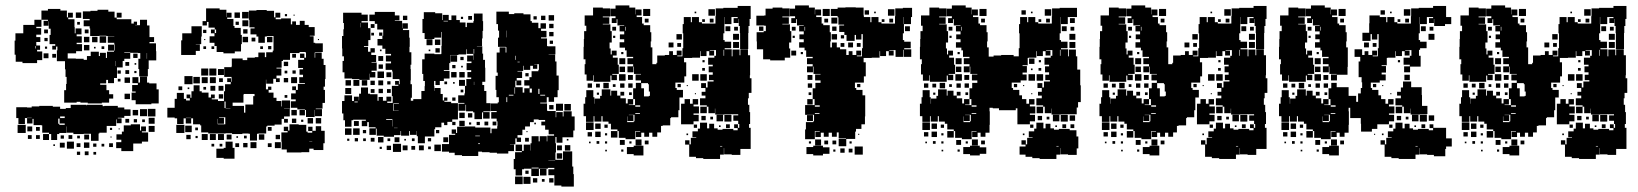

<svg xmlns="http://www.w3.org/2000/svg" viewBox="-20 -557 6049 709"><path d="M141 -480H157V-484H133V-518H157V-524H203V-518H227V-493H231V-510H249V-492H232V-486H255V-457H256V-434H259V-452H281V-430H263V-423H282V-399H263V-394H283V-368H261V-360H230V-341H260V-340H289V-336H301V-350H315V-366H345V-350H349V-362H371V-343H375V-366H401V-370H403V-393H402V-399H378V-423H402V-424H373V-425H347V-424H313V-452H311V-460H289V-482H311V-487H286V-515H314V-517H340V-521H380V-514H403V-492H411V-486H465V-470H474V-477H486V-465H479V-464H497V-484H523V-463H532V-420H549V-402H532V-397H556V-368H557V-334H529V-302H526V-275H494V-302H491V-340H498V-361H490V-362H461V-364H439V-362H461V-340H439V-332H433V-308H412V-269H401V-250H379V-262H372V-249H350V-244H373V-224H383V-209H398V-193H383V-178H356V-175H304V-178H277V-181H263V-178H217V-224H224V-247H226V-273H222V-301H220V-331H190V-371H192V-385H187V-374H173V-388H184V-394H163V-428H167V-451H160V-478H159V-462H141ZM260 -511H280V-491H260ZM411 -510H429V-492H411ZM63 -324V-329H38V-355H34V-407H37V-434H66V-465H107V-484H133V-458H114V-453H132V-429H114V-420H129V-402H114V-389H128V-373H117V-367H136V-335H117V-324ZM275 -476V-466H265V-476ZM143 -448H157V-434H143ZM293 -434V-448H307V-434ZM348 -423H372V-399H348ZM310 -401H290V-421H310ZM320 -421H340V-401H320ZM144 -417H156V-405H144ZM379 -370V-392H401V-370ZM310 -371H290V-391H310ZM112 -387H110V-378H112ZM365 -386V-376H355V-386ZM154 -385V-377H146V-385ZM333 -384V-378H327V-384ZM523 -361H522V-340H523ZM159 -342H141V-360H159ZM472 -359H488V-343H472ZM187 -344H173V-358H187ZM406 -313H407V-332H406ZM443 -328H457V-314H443ZM477 -318V-324H483V-318ZM457 -284H443V-298H457ZM414 -297H426V-285H414ZM484 -287H476V-295H484ZM558 -249V-227H566V-175H539V-172H481V-187H466V-215H481V-219H468V-243H489V-250H469V-272H491V-252H497V-274H523V-252H531V-249ZM440 -271H460V-251H440ZM425 -266V-256H415V-266ZM460 -191H440V-211H460ZM409 -116V-92H374V-67H347V-64H344V-37H316V-63H289V-62H251V-67H226V-90H225V-66H199V-62H191V-40H169V-62H161V-67H136V-94H133V-95H104V-118H100V-101H80V-121H97V-122H80V-121H72V-99H48V-121H40V-161H80V-160H97V-164H125V-166H175V-163H202V-155H223V-158H241V-170H299V-168H301V-170H359V-165H365V-166H415V-160H439V-153H462V-129H439V-122H415V-120H429V-102H411V-116ZM554 -127H526V-155H554ZM497 -154H523V-128H497ZM470 -151H490V-131H470ZM219 -121V-127H202V-121ZM551 -100H529V-122H551ZM195 -119V-100H199V-96H219V-101H200V-119ZM457 -118V-104H443V-118ZM486 -117V-105H474V-117ZM515 -116V-106H505V-116ZM519 -72H504V-68H527V-34H504V-27H472V1H428V-10H409V-32H428V-41H410V-61H430V-71H437V-94H463V-98H497V-75H501V-90H519ZM75 -66H45V-96H75ZM551 -70H529V-92H551ZM99 -72H81V-90H99ZM127 -74H113V-88H127ZM386 -85H394V-77H386ZM422 -83V-79H418V-83ZM161 -40H139V-62H161ZM291 -42V-60H309V-42ZM97 -44H83V-58H97ZM127 -44H113V-58H127ZM233 -44V-58H247V-44ZM204 -45V-57H216V-45ZM265 -46V-56H275V-46ZM392 -53V-49H388V-53ZM253 -8H227V-34H253ZM310 -11H290V-31H310ZM219 -12H201V-30H219ZM277 -14H263V-28H277ZM397 -14H383V-28H397ZM336 -15H324V-27H336ZM365 -16H355V-26H365ZM183 -18H177V-24H183ZM307 16H293V2H307ZM276 15H264V3H276ZM335 14H325V4H335Z M750 -476H744V-463H728V-479H741V-526H791V-521H816V-494H817V-510H835V-492H819V-487H842V-461H846V-454H869V-428H873V-394H870V-367H847V-360H805V-365H780V-387H772V-399H754V-423H772V-434H759V-448H773V-435H778V-448H773V-455H750ZM1175 -317H1182V-265H1180V-237H1175V-225H1180V-177H1171V-156H1146V-154H1169V-128H1143V-151H1142V-125H1110V-151H1106V-153H1078V-159H1054V-183H1072V-190H1055V-212H1072V-224H1059V-238H1073V-225H1080V-247H1106V-250H1085V-272H1099V-281H1086V-301H1099V-306H1081V-336H1103V-343H1088V-359H1104V-344H1110V-363H1108V-365H1086V-361H1051V-336H1025V-332H1020V-307H1001V-304H1019V-278H1001V-268H1013V-254H999V-266H989V-248H963V-263H962V-227H970V-237H982V-225H972V-215H990V-196H1001V-184H1019V-164H1021V-186H1051V-156H1029V-155H1050V-127H1029V-118H1020V-97H994V-93H967V-90H963V-64H934V-63H929V-38H903V-63H898V-64H875V-62H837V-65H813V-64H749V-68H723V-94H719V-98H693V-120H686V-101H666V-120H658V-99H634V-120H625V-123H598V-159H625V-192H633V-214H659V-192H667V-186H681V-194H669V-208H683V-196H687V-220H695V-242H717V-220H725V-215H750V-197H759V-208H773V-194H762V-190H785V-184H807V-220H811V-246H832V-254H819V-268H833V-255H835V-273H808V-309H835V-312H836V-341H876V-335H893V-344H921V-346H934V-363H958V-346H963V-364H987V-370H990V-424H965V-422H958V-399H934V-422H927V-430H905V-452H920V-456H901V-484H899V-518H927V-520H965V-517H992V-493H997V-510H1015V-492H998V-486H1018V-489H1054V-467H1059V-478H1073V-465H1087V-480H1105V-465H1120V-457H1142V-425H1124V-423H1138V-399H1144V-397H1172V-365H1144V-363H1142V-344H1144V-363H1168V-340H1175ZM874 -513H898V-489H874ZM846 -511H866V-491H846ZM1032 -505H1040V-497H1032ZM1064 -503H1068V-499H1064ZM875 -482H897V-460H875ZM862 -477V-465H850V-477ZM718 -369H703V-354H649V-408H653V-434H687V-460H725V-422H723V-394H703V-393H718ZM878 -433V-449H894V-433ZM730 -447H742V-435H730ZM896 -401H876V-421H896ZM966 -421H986V-401H966ZM909 -418H923V-404H909ZM734 -409V-413H738V-409ZM1154 -413H1158V-409H1154ZM982 -387V-375H970V-387ZM741 -376H731V-386H741ZM761 -376V-386H771V-376ZM941 -376V-386H951V-376ZM1059 -358H1073V-344H1059ZM1028 -329H1044V-313H1028ZM723 -304H749V-278H723ZM753 -304H779V-278H753ZM785 -302H807V-280H785ZM1072 -297V-285H1060V-297ZM1031 -286V-296H1041V-286ZM661 -276H691V-246H661ZM718 -249H694V-273H718ZM725 -272H747V-250H725ZM755 -272H777V-250H755ZM1077 -250H1055V-272H1077ZM1028 -269H1044V-253H1028ZM789 -254V-268H803V-254ZM775 -240V-222H757V-240ZM787 -240H805V-222H787ZM639 -238H653V-224H639ZM741 -236V-226H731V-236ZM679 -234V-228H673V-234ZM915 -171V-202H920V-210H880V-207H879V-178H839V-166H881V-141H886V-171ZM804 -209V-193H788V-209ZM1041 -206V-196H1031V-206ZM813 -182H809V-158H813V-157H831V-158H813ZM1056 -151H1076V-131H1056ZM1106 -131H1086V-151H1106ZM784 -118V-98H812V-124H789V-122H807V-100H785V-118ZM685 -121V-122H667V-121ZM1116 -121H1136V-101H1116ZM1146 -121H1166V-101H1146ZM1074 -119V-103H1058V-119ZM1043 -118V-104H1029V-118ZM1092 -107V-115H1100V-107ZM1146 -91H1166V-74H1179V-28H1174V-3H1138V-8H1122V5H1093V6H1039V-5H1020V-34H1019V-68H1042V-73H1028V-89H1044V-75H1049V-98H1083V-96H1111V-71H1116V-67H1133V-73H1118V-89H1134V-74H1146ZM661 -66H631V-96H661ZM688 -69H664V-93H688ZM983 -74H969V-88H983ZM711 -76H701V-86H711ZM747 -40H725V-62H747ZM777 -40H755V-62H777ZM785 -62H807V-40H785ZM956 -41H936V-61H956ZM817 -42V-60H835V-42ZM684 -43H668V-59H684ZM998 -43V-59H1014V-43ZM881 -46V-56H891V-46ZM710 -47H702V-55H710ZM853 -48V-54H859V-48ZM1133 -35H1122V-34H1133ZM813 -34H839V-11H846V29H806V26H779V-8H806V-11H813ZM927 -10H905V-32H927ZM1017 -10H995V-32H1017ZM894 -13H878V-29H894ZM863 -14H849V-28H863ZM983 -14H969V-28H983ZM771 -16H761V-26H771ZM801 -26V-16H791V-26Z M2102 -75H2097V-50H2057V-30H2035V-51H2031V-28H2033V6H2031V33H2059V2H2093V58H2097V86H2099V132H2053V128H2027V90H2005V68H2027V63H2003V66H1970V93H1942V66H1915V68H1908V91H1884V68H1877V30H1882V5H1907V1H1884V-23H1908V0H1914V-23H1938V-1H1939V-28H1943V-54H1969V-35H1973V-54H1999V-35H2001V-56H2026V-61H2006V-78H1993V-94H1979V-108H1993V-114H1969V-116H1951V-106H1937V-90H1919V-78H1909V-58H1891V-49H1904V-33H1888V-46H1883V-24H1863V-23H1878V1H1857V10H1815V7H1788V5H1760V3H1746V19H1686V16H1659V7H1638V3H1612V-25H1638V-59H1661V-63H1648V-79H1664V-66H1668V-89H1697V-90H1735V-86H1791V-65H1795V-82H1816V-91H1817V-109H1814V-119H1794V-143H1814V-147H1792V-175H1818V-179H1822V-198H1813V-225H1810V-277H1818V-289H1814V-363H1825V-382H1847V-363H1850V-383H1848V-384H1819V-418H1823V-444H1819V-468H1813V-514H1859V-505H1879V-508H1913V-504H1939V-479H1944V-473H1968V-453H1976V-471H1996V-451H1978V-443H1998V-419H1978V-415H2000V-387H2002V-386H2031V-356H2006V-355H2030V-330H2035V-278H2043V-224H2039V-198H2026V-181H2006V-198H1999V-178H1975V-175H2000V-148H2003V-147H2032V-124H2034V-143H2058V-127H2061V-146H2091V-127H2102ZM1620 -95V-104H1610V-87H1587V-80H1584V-53H1549V-28H1523V-54H1519V-73H1518V-59H1494V-73H1491V-56H1461V-73H1459V-58H1435V-52H1397V-56H1371V-82H1368V-59H1344V-83H1367V-87H1342V-106H1336V-91H1316V-111H1331V-115H1284V-113H1278V-89H1254V-113H1248V-138H1243V-184H1252V-205H1280V-184H1287V-200H1305V-186H1306V-211H1313V-234H1339V-211H1346V-209H1374V-185H1378V-199H1394V-185H1407V-200H1425V-182H1410V-177H1430V-202H1427V-240H1451V-244H1439V-258H1453V-246H1456V-260H1455V-265H1430V-293H1428V-299H1404V-323H1424V-330H1405V-352H1424V-358H1403V-377H1392V-389H1374V-413H1392V-425H1395V-448H1373V-469H1364V-479H1344V-503H1364V-513H1438V-500H1455V-482H1438V-480H1465V-453H1466V-471H1486V-451H1468V-446H1491V-418H1493V-384H1492V-364H1499V-318H1496V-302H1497V-260H1496V-246H1501V-196H1497V-185H1506V-191H1536V-221H1548V-239H1549V-258H1543V-284H1539V-338H1548V-359H1584V-357H1609V-358H1610V-387H1611V-439H1609V-418H1584V-413H1548V-435H1540V-487H1545V-512H1587V-508H1613V-483H1615V-502H1637V-483H1647V-500H1665V-483H1678V-474H1699V-457H1704V-473H1728V-479H1730V-507H1762V-479H1764V-443H1762V-415H1760V-387H1741V-386H1761V-359H1764V-336H1771V-307H1772V-255H1761V-243H1768V-221H1776V-176H1791V-146H1765V-143H1788V-119H1764V-142H1760V-117H1732V-142H1727V-146H1701V-170H1699V-148H1673V-174H1695V-177H1672V-205H1695V-212H1697V-240H1702V-265H1720V-271H1706V-291H1720V-298H1703V-324H1721V-330H1705V-352H1727V-336H1728V-358H1703V-375H1701V-356H1673V-354H1643V-324H1639V-298H1619V-295H1640V-267H1619V-258H1604V-243H1588V-258H1583V-239H1584V-221H1585V-232H1607V-210H1615V-186H1620V-197H1632V-185H1621V-181H1646V-176H1671V-116H1650V-107H1632V-95ZM1250 -349H1244V-378H1243V-424H1248V-449H1250V-472H1247V-510H1315V-503H1338V-479H1315V-474H1339V-453H1348V-409H1340V-387H1324V-384H1339V-366H1348V-379H1364V-363H1351V-354H1369V-328H1352V-326H1371V-296H1352V-291H1366V-271H1346V-285H1345V-262H1307V-265H1280V-267H1252V-290H1245V-332H1250ZM2006 -501H2026V-481H2006ZM1468 -499H1484V-483H1468ZM1978 -499H1994V-483H1978ZM1709 -498H1723V-484H1709ZM1950 -497H1962V-485H1950ZM1682 -495H1690V-487H1682ZM1618 -480V-478H1634V-480ZM1312 -472V-456H1313V-472ZM2008 -469H2024V-453H2008ZM1349 -468H1363V-454H1349ZM1850 -419V-444H1849V-419ZM2008 -439H2024V-423H2008ZM1380 -425V-437H1392V-425ZM1361 -436V-426H1351V-436ZM1555 -412H1577V-390H1555ZM1586 -411H1606V-391H1586ZM2022 -407V-395H2010V-407ZM1604 -379V-363H1588V-379ZM1729 -376V-359H1731V-376ZM1383 -368V-374H1389V-368ZM1569 -374V-368H1563V-374ZM1644 -353H1668V-329H1644ZM1884 -351H1882V-336H1884ZM1395 -332H1377V-350H1395ZM1680 -347H1692V-335H1680ZM1899 -329H1891V-327H1899ZM1968 -294V-299H1970V-320H1953V-319H1964V-303H1948V-314H1938V-299H1914V-314H1912V-295H1891V-293H1908V-269H1888V-260H1905V-242H1887V-259H1883V-235H1910V-215H1916V-231H1935V-241H1916V-261H1935V-272H1943V-294ZM1394 -319V-303H1378V-319ZM1650 -305V-317H1662V-305ZM1689 -314V-308H1683V-314ZM1398 -269H1374V-293H1398ZM1646 -291H1666V-271H1646ZM1696 -271H1676V-291H1696ZM1407 -290H1425V-272H1407ZM1932 -275H1920V-287H1932ZM1307 -240H1285V-262H1307ZM1675 -240V-262H1697V-240ZM1256 -241V-261H1276V-241ZM1336 -261V-241H1316V-261ZM1377 -260H1395V-242H1377ZM1348 -259H1364V-243H1348ZM1410 -245V-257H1422V-245ZM1631 -256V-246H1621V-256ZM1730 -243H1731V-255H1730ZM1653 -248V-254H1659V-248ZM1882 -211V-234H1880V-211ZM1277 -210H1255V-232H1277ZM1944 -230H1936V-215H1944ZM1394 -229V-213H1378V-229ZM1968 -210H1972V-229H1968ZM1363 -228V-214H1349V-228ZM1423 -214H1409V-228H1423ZM1681 -216V-226H1691V-216ZM1876 -204V-207H1859V-204ZM1993 -207H1975V-204H1993ZM1853 -180V-198H1850V-180ZM1662 -185H1650V-197H1662ZM1289 -182V-179H1301V-182ZM1453 -173V-175H1432V-148H1452V-149H1434V-173ZM2059 -148H2033V-174H2059ZM2064 -173H2088V-149H2064ZM2024 -169V-153H2008V-169ZM1676 -141H1696V-121H1676ZM1708 -139H1724V-123H1708ZM1429 -90H1430V-114H1429V-117H1406V-114H1429ZM1696 -91H1676V-111H1696ZM1287 -92V-110H1305V-92ZM1783 -108V-94H1769V-108ZM1799 -94V-108H1813V-94ZM1662 -107V-95H1650V-107ZM1752 -107V-95H1740V-107ZM1720 -105V-97H1712V-105ZM1953 -98V-104H1959V-98ZM1448 -85H1435V-84H1448ZM1278 -59H1254V-83H1278ZM1308 -59H1284V-83H1308ZM1332 -65H1320V-77H1332ZM1590 -65V-77H1602V-65ZM1924 -69V-73H1928V-69ZM1735 -56V-54H1752V-56ZM1396 -31H1376V-51H1396ZM1437 -32V-50H1455V-32ZM1635 -32H1617V-50H1635ZM1363 -34H1349V-48H1363ZM1933 -34H1919V-48H1933ZM1302 -35H1290V-47H1302ZM1572 -35H1560V-47H1572ZM1331 -36H1321V-46H1331ZM1411 -36V-46H1421V-36ZM1501 -36V-46H1511V-36ZM1270 -37H1262V-45H1270ZM1473 -38V-44H1479V-38ZM2073 -38V-44H2079V-38ZM1752 -28H1746V-25H1752ZM1461 4H1431V-26H1461ZM1608 1H1584V-23H1608ZM2086 -1H2066V-21H2086ZM1485 -2H1467V-20H1485ZM1545 -2H1527V-20H1545ZM2037 -2V-20H2055V-2ZM1424 -3H1408V-19H1424ZM1513 -4H1499V-18H1513ZM1571 -6H1561V-16H1571ZM1390 -7H1382V-15H1390ZM2056 29H2036V9H2056ZM2030 34H2005V35H2030ZM1943 65H1969V62H1943ZM1998 91H1974V67H1998ZM1920 85V73H1932V85ZM1910 123H1882V95H1910ZM1939 122H1913V96H1939ZM1964 117H1948V101H1964ZM2024 117H2008V101H2024ZM1991 114H1981V104H1991Z M2745 -214V-194H2742V-170H2747V-143H2750V-99H2746V-85H2752V-7H2714V15H2682V13H2654V-10H2653V14H2639V30H2577V27H2550V22H2525V-23H2510V-39H2526V-24H2531V-48H2551V-50H2537V-72H2557V-82H2565V-104H2591V-83H2599V-100H2617V-83H2630V-78H2648V-81H2688V-76H2704V-84H2691V-98H2705V-85H2710V-99H2706V-111H2688V-131H2706V-135H2682V-136H2655V-134H2621V-156H2620V-139H2596V-163H2590V-168H2565V-194H2585V-204H2571V-218H2585V-232H2569V-250H2587V-234H2593V-256H2615V-261H2598V-281H2612V-290H2597V-312H2612V-318H2595V-344H2618V-351H2624V-372H2601V-370H2617V-352H2599V-368H2589V-350H2567V-368H2565V-344H2536V-343H2506V-327H2514V-275H2507V-252H2474V-232H2479V-225H2502V-197H2489V-150H2485V-124H2458V-121H2455V-94H2427V-92H2421V-68H2407V-52H2389V-67H2377V-52H2359V-67H2348V-51H2328V-71H2344V-73H2326V-43H2290V-48H2265V-73H2260V-79H2236V-100H2227V-108H2205V-128H2201V-108H2175V-128H2172V-107H2144V-128H2135V-174H2141V-198H2145V-224H2171V-198H2175V-174H2176V-193H2196V-203H2202V-227H2234V-204H2237V-222H2259V-204H2271V-194H2291V-175H2298V-191H2318V-171H2302V-169H2325V-191H2318V-231H2328V-251H2347V-260H2327V-282H2347V-284H2321V-311H2319V-290H2297V-312H2318V-320H2297V-342H2318V-347H2294V-371H2288V-381H2268V-401H2285V-412H2269V-430H2285V-441H2268V-461H2285V-463H2260V-486H2257V-472H2239V-490H2253V-497H2234V-525H2253V-537H2304V-529H2326V-504H2327V-522H2349V-500H2331V-494H2351V-470H2357V-464H2381V-438H2385V-404H2383V-382H2389V-320H2404V-325H2407V-352H2435V-354H2451V-368H2465V-354H2479V-370H2497V-352H2481V-349H2500V-379H2503V-434H2501V-468H2505V-494H2531V-475H2535V-494H2561V-475H2572V-470H2622V-497H2623V-526H2651V-528H2704V-535H2752V-487H2748V-461H2744V-435H2743V-376H2713V-435H2712V-461H2708V-487H2707V-472H2689V-490H2704V-494H2681V-468H2655V-494H2654V-468H2655V-434H2651V-409H2656V-403H2680V-379H2656V-375H2682V-349H2685V-374H2711V-353H2714V-375H2742V-353H2750V-279H2749V-268H2755V-214ZM2139 -320H2142V-338H2135V-384H2136V-413H2137V-442H2145V-462H2139V-500H2170V-529H2206V-526H2233V-496H2206V-493H2230V-469H2206V-467H2234V-442H2239V-400H2231V-378H2235V-356H2239V-370H2257V-352H2243V-344H2261V-318H2265V-284H2241V-281H2258V-261H2238V-278H2234V-255H2172V-279H2170V-259H2146V-282H2139ZM2355 -524H2381V-498H2355ZM2596 -523H2620V-499H2596ZM2545 -514H2551V-508H2545ZM2375 -488V-474H2361V-488ZM2615 -488V-474H2601V-488ZM2573 -486H2583V-476H2573ZM2677 -460V-442H2659V-460ZM2241 -458H2255V-444H2241ZM2288 -444H2290V-458H2288ZM2691 -444V-458H2705V-444ZM2687 -432H2709V-410H2687ZM2478 -431H2498V-411H2478ZM2252 -425V-417H2244V-425ZM2709 -380H2687V-402H2709ZM2449 -400H2467V-382H2449ZM2495 -398V-384H2481V-398ZM2654 -373H2652V-351H2654ZM2274 -357V-365H2282V-357ZM2289 -320H2267V-342H2289ZM2574 -327V-335H2582V-327ZM2288 -311V-291H2268V-311ZM2583 -296H2573V-306H2583ZM2290 -259H2266V-283H2290ZM2536 -283H2560V-259H2536ZM2590 -259H2566V-283H2590ZM2299 -280H2317V-262H2299ZM2228 -251V-231H2208V-251ZM2373 -250H2348V-231H2358V-201H2376V-203H2380V-219H2376V-246H2373ZM2166 -249V-233H2150V-249ZM2286 -249V-233H2270V-249ZM2300 -249H2316V-233H2300ZM2181 -248H2195V-234H2181ZM2494 -247V-235H2482V-247ZM2253 -246V-236H2243V-246ZM2516 -239V-243H2520V-239ZM2271 -218H2285V-204H2271ZM2313 -216V-206H2303V-216ZM2192 -215V-207H2184V-215ZM2550 -213V-209H2546V-213ZM2495 -174H2508V-191H2528V-174H2538V-191H2558V-171H2541V-164H2561V-138H2541V-133H2560V-109H2541V-98H2495ZM2326 -163H2344V-168H2326ZM2590 -139H2566V-163H2590ZM2343 -136V-139H2326V-136ZM2681 -134V-108H2655V-134ZM2323 -109V-133H2302V-132H2319V-110H2297V-127H2296V-106H2320V-109ZM2626 -133H2650V-109H2626ZM2570 -113V-129H2586V-113ZM2603 -116V-126H2613V-116ZM2172 -77H2144V-105H2172ZM2198 -81H2178V-101H2198ZM2661 -84V-98H2675V-84ZM2224 -85H2212V-97H2224ZM2554 -97V-85H2542V-97ZM2641 -94V-88H2635V-94ZM2260 -49H2236V-73H2260ZM2198 -51H2178V-71H2198ZM2166 -53H2150V-69H2166ZM2222 -57H2214V-65H2222ZM2521 -64V-58H2515V-64ZM2327 -20V-42H2349V-20ZM2287 -22H2269V-40H2287ZM2375 -24H2361V-38H2375ZM2193 -26H2183V-36H2193ZM2222 -27H2214V-35H2222ZM2304 -27V-35H2312V-27ZM2161 -28H2155V-34H2161ZM2295 -14H2320V-19H2356V17H2320V12H2295ZM2647 -18H2639V-16H2647ZM2282 3H2274V-5H2282ZM2221 2H2215V-4H2221Z M3348 -494H3344V-468H3318V-494H3317V-468H3318V-434H3314V-409H3319V-403H3343V-379H3319V-375H3345V-347H3317V-373H3315V-347H3287V-372H3264V-370H3280V-352H3262V-368H3252V-350H3230V-368H3228V-344H3199V-343H3169V-327H3177V-275H3170V-252H3137V-232H3142V-225H3165V-205H3175V-127H3174V-98H3161V-81H3141V-71H3138V-44H3105V-17H3077V-45H3104V-47H3077V-68H3070V-52H3052V-67H3040V-52H3022V-67H3011V-51H2991V-71H3007V-73H2989V-43H2953V-79H2956V-106H2983V-109H2986V-133H2953V-169H2988V-191H2981V-231H2991V-251H3010V-260H2990V-282H3010V-284H2984V-311H2982V-290H2960V-312H2981V-320H2960V-342H2981V-347H2957V-371H2951V-381H2931V-401H2948V-412H2932V-430H2948V-441H2931V-461H2948V-463H2923V-486H2920V-472H2902V-490H2916V-497H2897V-525H2916V-537H2967V-529H2989V-504H2990V-522H3012V-500H2994V-494H3014V-470H3020V-464H3044V-438H3048V-404H3046V-382H3052V-400H3070V-382H3082V-375H3105V-354H3114V-368H3128V-354H3142V-370H3160V-352H3144V-349H3163V-379H3166V-431H3161V-411H3141V-428H3136V-406H3106V-428H3098V-439H3079V-463H3097V-466H3076V-493H3073V-498H3048V-524H3073V-529H3102V-530H3140V-529H3169V-500H3170V-494H3194V-475H3198V-494H3224V-475H3235V-470H3285V-497H3286V-526H3314V-528H3348ZM2902 -400H2894V-378H2898V-344H2878V-334H2824V-338H2798V-375H2775V-404H2774V-438H2800V-442H2808V-462H2802V-463H2773V-499H2802V-500H2807V-525H2833V-529H2869V-526H2896V-496H2869V-493H2893V-469H2869V-467H2897V-442H2902ZM3018 -524H3044V-498H3018ZM3259 -523H3283V-499H3259ZM3173 -519H3189V-503H3173ZM3208 -514H3214V-508H3208ZM3050 -492H3072V-470H3050ZM3038 -488V-474H3024V-488ZM3278 -488V-474H3264V-488ZM3236 -486H3246V-476H3236ZM3340 -460V-442H3322V-460ZM2783 -443V-459H2799V-443ZM3053 -443V-459H3069V-443ZM2904 -458H2918V-444H2904ZM2951 -444H2953V-458H2951ZM3071 -411H3051V-431H3071ZM3085 -415V-427H3097V-415ZM2915 -425V-417H2907V-425ZM3112 -400H3130V-382H3112ZM3098 -384H3084V-398H3098ZM3144 -384V-398H3158V-384ZM2920 -352H2902V-370H2920ZM2945 -357H2937V-365H2945ZM2962 -280H2980V-262H2962ZM2963 -249H2979V-233H2963ZM3157 -247V-235H3145V-247ZM2976 -216V-206H2966V-216ZM2981 -171H2961V-191H2981ZM2989 -163H3007V-168H2989ZM3006 -136V-139H2989V-136ZM2960 -110V-132H2982V-110ZM3149 -59V-63H3153V-59ZM2990 -20V-42H3012V-20ZM3024 -24V-38H3038V-24ZM3068 -24H3054V-38H3068ZM2967 -27V-35H2975V-27ZM3117 -27V-35H3125V-27ZM2983 -19H3019V-13H3043V11H3019V17H2983V12H2958V-14H2983ZM3166 14H3136V-16H3166ZM3099 7H3083V-9H3099ZM3128 6H3114V-8H3128ZM3065 3H3057V-5H3065Z M3969 -300V-242H3971V-180H3961V-160H3956V-135H3924V-136H3897V-134H3863V-156H3862V-139H3838V-163H3832V-168H3807V-194H3827V-204H3813V-218H3827V-232H3811V-250H3829V-234H3835V-256H3857V-261H3840V-281H3854V-290H3839V-312H3854V-318H3837V-344H3860V-351H3866V-372H3843V-370H3859V-352H3841V-368H3831V-350H3809V-368H3807V-344H3778V-343H3775V-316H3756V-313H3772V-289H3756V-282H3771V-260H3749V-252H3716V-232H3721V-225H3744V-205H3754V-191H3770V-174H3780V-191H3800V-171H3783V-164H3803V-138H3783V-133H3802V-109H3783V-98H3737V-157H3731V-150H3669V-157H3646V-159H3634V-146H3635V-96H3634V-67H3619V-52H3601V-67H3590V-51H3570V-71H3586V-73H3568V-43H3532V-48H3507V-73H3502V-79H3478V-100H3469V-108H3447V-128H3443V-108H3417V-128H3414V-107H3386V-128H3377V-174H3383V-198H3387V-224H3413V-198H3417V-174H3418V-193H3438V-203H3444V-227H3476V-204H3479V-222H3501V-204H3513V-194H3533V-175H3540V-191H3560V-171H3544V-169H3567V-191H3560V-231H3570V-251H3589V-260H3569V-282H3589V-284H3563V-311H3561V-290H3539V-312H3560V-320H3539V-342H3560V-347H3536V-371H3530V-381H3510V-401H3527V-412H3511V-430H3527V-441H3510V-461H3527V-463H3502V-486H3499V-472H3481V-490H3495V-497H3476V-525H3495V-537H3546V-529H3568V-504H3569V-522H3591V-500H3573V-494H3593V-470H3599V-464H3623V-438H3627V-404H3625V-382H3631V-348H3649V-352H3677V-354H3723V-349H3742V-379H3745V-434H3743V-468H3747V-494H3773V-475H3777V-494H3803V-475H3814V-470H3864V-497H3865V-526H3893V-528H3957V-494H3923V-468H3897V-494H3896V-468H3897V-434H3893V-409H3898V-403H3922V-379H3898V-375H3924V-349H3927V-374H3953V-349H3958V-300ZM3381 -320H3384V-338H3377V-384H3378V-413H3379V-442H3387V-462H3381V-500H3412V-529H3448V-526H3475V-496H3448V-493H3472V-469H3448V-467H3476V-442H3481V-400H3473V-378H3477V-356H3481V-370H3499V-352H3485V-344H3503V-318H3507V-284H3483V-281H3500V-261H3480V-278H3476V-255H3414V-279H3412V-259H3388V-282H3381ZM3597 -524H3623V-498H3597ZM3838 -523H3862V-499H3838ZM3752 -519H3768V-503H3752ZM3787 -514H3793V-508H3787ZM3931 -490H3949V-472H3931ZM3617 -488V-474H3603V-488ZM3857 -488V-474H3843V-488ZM3815 -486H3825V-476H3815ZM3919 -460V-442H3901V-460ZM3483 -458H3497V-444H3483ZM3530 -444H3532V-458H3530ZM3947 -458V-444H3933V-458ZM3929 -432H3951V-410H3929ZM3494 -425V-417H3486V-425ZM3951 -380H3929V-402H3951ZM3896 -373H3894V-351H3896ZM3516 -357V-365H3524V-357ZM3531 -320H3509V-342H3531ZM3780 -341H3800V-321H3780ZM3816 -327V-335H3824V-327ZM3530 -311V-291H3510V-311ZM3825 -296H3815V-306H3825ZM3793 -304V-298H3787V-304ZM3532 -259H3508V-283H3532ZM3778 -283H3802V-259H3778ZM3832 -259H3808V-283H3832ZM3541 -280H3559V-262H3541ZM3470 -251V-231H3450V-251ZM3408 -249V-233H3392V-249ZM3528 -249V-233H3512V-249ZM3542 -249H3558V-233H3542ZM3423 -248H3437V-234H3423ZM3736 -247V-235H3724V-247ZM3495 -246V-236H3485V-246ZM3762 -243V-239H3758V-243ZM3513 -218H3527V-204H3513ZM3555 -216V-206H3545V-216ZM3434 -215V-207H3426V-215ZM3792 -213V-209H3788V-213ZM3568 -163H3586V-168H3568ZM3832 -139H3808V-163H3832ZM3585 -136V-139H3568V-136ZM3923 -134V-108H3897V-134ZM3565 -109V-133H3544V-132H3561V-110H3539V-127H3538V-106H3562V-109ZM3868 -133H3892V-109H3868ZM3930 -131H3950V-111H3930ZM3812 -113V-129H3828V-113ZM3845 -116V-126H3855V-116ZM3414 -77H3386V-105H3414ZM3930 -76H3955V-53H3962V-9H3956V15H3924V13H3896V-10H3895V14H3881V30H3819V27H3792V22H3767V14H3745V-16H3767V-23H3752V-39H3768V-24H3773V-48H3793V-50H3779V-72H3799V-82H3807V-104H3833V-83H3841V-100H3859V-83H3872V-78H3890V-81H3930ZM3440 -81H3420V-101H3440ZM3903 -84V-98H3917V-84ZM3947 -98V-84H3933V-98ZM3466 -85H3454V-97H3466ZM3784 -85V-97H3796V-85ZM3883 -94V-88H3877V-94ZM3502 -49H3478V-73H3502ZM3440 -51H3420V-71H3440ZM3408 -53H3392V-69H3408ZM3464 -57H3456V-65H3464ZM3757 -58V-64H3763V-58ZM3569 -20V-42H3591V-20ZM3529 -22H3511V-40H3529ZM3603 -24V-38H3617V-24ZM3435 -26H3425V-36H3435ZM3464 -27H3456V-35H3464ZM3546 -27V-35H3554V-27ZM3403 -28H3397V-34H3403ZM3562 -19H3598V-13H3622V11H3598V17H3562V12H3537V-14H3562ZM3889 -18H3881V-16H3889ZM3524 3H3516V-5H3524ZM3463 2H3457V-4H3463Z M4650 -214V-194H4647V-170H4652V-143H4655V-99H4651V-85H4657V-7H4619V15H4587V13H4559V-10H4558V14H4544V30H4482V27H4455V22H4430V-23H4415V-39H4431V-24H4436V-48H4456V-50H4442V-72H4462V-82H4470V-104H4496V-83H4504V-100H4522V-83H4535V-78H4553V-81H4593V-76H4609V-84H4596V-98H4610V-85H4615V-99H4611V-111H4593V-131H4611V-135H4587V-136H4560V-134H4526V-156H4525V-139H4501V-163H4495V-168H4470V-194H4490V-204H4476V-218H4490V-232H4474V-250H4492V-234H4498V-256H4520V-261H4503V-281H4517V-290H4502V-312H4517V-318H4500V-344H4523V-351H4529V-372H4506V-370H4522V-352H4504V-368H4494V-350H4472V-368H4470V-344H4441V-343H4411V-327H4419V-275H4412V-252H4379V-232H4384V-225H4407V-197H4394V-150H4390V-124H4363V-121H4360V-94H4332V-92H4326V-68H4312V-52H4294V-67H4282V-52H4264V-67H4253V-51H4233V-71H4249V-73H4231V-43H4195V-48H4170V-73H4165V-79H4141V-100H4132V-108H4110V-128H4106V-108H4080V-128H4077V-107H4049V-128H4040V-174H4046V-198H4050V-224H4076V-198H4080V-174H4081V-193H4101V-203H4107V-227H4139V-204H4142V-222H4164V-204H4176V-194H4196V-175H4203V-191H4223V-171H4207V-169H4230V-191H4223V-231H4233V-251H4252V-260H4232V-282H4252V-284H4226V-311H4224V-290H4202V-312H4223V-320H4202V-342H4223V-347H4199V-371H4193V-381H4173V-401H4190V-412H4174V-430H4190V-441H4173V-461H4190V-463H4165V-486H4162V-472H4144V-490H4158V-497H4139V-525H4158V-537H4209V-529H4231V-504H4232V-522H4254V-500H4236V-494H4256V-470H4262V-464H4286V-438H4290V-404H4288V-382H4294V-320H4309V-325H4312V-352H4340V-354H4356V-368H4370V-354H4384V-370H4402V-352H4386V-349H4405V-379H4408V-434H4406V-468H4410V-494H4436V-475H4440V-494H4466V-475H4477V-470H4527V-497H4528V-526H4556V-528H4609V-535H4657V-487H4653V-461H4649V-435H4648V-376H4618V-435H4617V-461H4613V-487H4612V-472H4594V-490H4609V-494H4586V-468H4560V-494H4559V-468H4560V-434H4556V-409H4561V-403H4585V-379H4561V-375H4587V-349H4590V-374H4616V-353H4619V-375H4647V-353H4655V-279H4654V-268H4660V-214ZM4044 -320H4047V-338H4040V-384H4041V-413H4042V-442H4050V-462H4044V-500H4075V-529H4111V-526H4138V-496H4111V-493H4135V-469H4111V-467H4139V-442H4144V-400H4136V-378H4140V-356H4144V-370H4162V-352H4148V-344H4166V-318H4170V-284H4146V-281H4163V-261H4143V-278H4139V-255H4077V-279H4075V-259H4051V-282H4044ZM4260 -524H4286V-498H4260ZM4501 -523H4525V-499H4501ZM4450 -514H4456V-508H4450ZM4280 -488V-474H4266V-488ZM4520 -488V-474H4506V-488ZM4478 -486H4488V-476H4478ZM4582 -460V-442H4564V-460ZM4146 -458H4160V-444H4146ZM4193 -444H4195V-458H4193ZM4596 -444V-458H4610V-444ZM4592 -432H4614V-410H4592ZM4383 -431H4403V-411H4383ZM4157 -425V-417H4149V-425ZM4614 -380H4592V-402H4614ZM4354 -400H4372V-382H4354ZM4400 -398V-384H4386V-398ZM4559 -373H4557V-351H4559ZM4179 -357V-365H4187V-357ZM4194 -320H4172V-342H4194ZM4479 -327V-335H4487V-327ZM4193 -311V-291H4173V-311ZM4488 -296H4478V-306H4488ZM4195 -259H4171V-283H4195ZM4441 -283H4465V-259H4441ZM4495 -259H4471V-283H4495ZM4204 -280H4222V-262H4204ZM4133 -251V-231H4113V-251ZM4278 -250H4253V-231H4263V-201H4281V-203H4285V-219H4281V-246H4278ZM4071 -249V-233H4055V-249ZM4191 -249V-233H4175V-249ZM4205 -249H4221V-233H4205ZM4086 -248H4100V-234H4086ZM4399 -247V-235H4387V-247ZM4158 -246V-236H4148V-246ZM4421 -239V-243H4425V-239ZM4176 -218H4190V-204H4176ZM4218 -216V-206H4208V-216ZM4097 -215V-207H4089V-215ZM4455 -213V-209H4451V-213ZM4400 -174H4413V-191H4433V-174H4443V-191H4463V-171H4446V-164H4466V-138H4446V-133H4465V-109H4446V-98H4400ZM4231 -163H4249V-168H4231ZM4495 -139H4471V-163H4495ZM4248 -136V-139H4231V-136ZM4586 -134V-108H4560V-134ZM4228 -109V-133H4207V-132H4224V-110H4202V-127H4201V-106H4225V-109ZM4531 -133H4555V-109H4531ZM4475 -113V-129H4491V-113ZM4508 -116V-126H4518V-116ZM4077 -77H4049V-105H4077ZM4103 -81H4083V-101H4103ZM4566 -84V-98H4580V-84ZM4129 -85H4117V-97H4129ZM4459 -97V-85H4447V-97ZM4546 -94V-88H4540V-94ZM4165 -49H4141V-73H4165ZM4103 -51H4083V-71H4103ZM4071 -53H4055V-69H4071ZM4127 -57H4119V-65H4127ZM4426 -64V-58H4420V-64ZM4232 -20V-42H4254V-20ZM4192 -22H4174V-40H4192ZM4280 -24H4266V-38H4280ZM4098 -26H4088V-36H4098ZM4127 -27H4119V-35H4127ZM4209 -27V-35H4217V-27ZM4066 -28H4060V-34H4066ZM4200 -14H4225V-19H4261V17H4225V12H4200ZM4552 -18H4544V-16H4552ZM4187 3H4179V-5H4187ZM4126 2H4120V-4H4126Z M4807 -490H4821V-497H4802V-525H4821V-537H4872V-529H4894V-504H4895V-522H4917V-500H4899V-494H4919V-470H4925V-464H4949V-438H4953V-404H4951V-382H4957V-310H4956V-281H4917V-260H4895V-282H4916V-284H4889V-311H4887V-290H4865V-312H4886V-320H4865V-342H4886V-347H4862V-371H4856V-381H4836V-401H4853V-412H4837V-430H4853V-441H4836V-461H4853V-463H4828V-486H4825V-472H4807ZM5109 -98H5066V-81H5046V-71H5006V-100H5005V-121H4966V-159H4960V-146H4961V-96H4960V-67H4945V-52H4927V-67H4916V-51H4896V-71H4912V-73H4894V-43H4858V-48H4833V-73H4828V-79H4804V-100H4795V-108H4773V-128H4769V-108H4743V-128H4740V-107H4712V-128H4703V-174H4709V-198H4713V-224H4739V-198H4743V-174H4744V-193H4764V-203H4770V-227H4802V-204H4805V-222H4827V-204H4839V-194H4859V-175H4866V-191H4886V-171H4870V-169H4893V-191H4886V-231H4896V-251H4916V-235H4960V-203H4988V-181H4995V-212H5005V-232H5010V-253H5008V-272H4997V-330H5003V-347H4982V-375H5010V-354H5019V-368H5033V-354H5047V-370H5065V-352H5049V-349H5068V-379H5071V-431H5066V-411H5046V-431H5041V-406H5011V-436H5036V-471H5037V-500H5075V-494H5099V-475H5103V-494H5129V-475H5140V-470H5190V-497H5191V-526H5219V-528H5272V-535H5320V-494H5339V-468H5316V-461H5276V-487H5275V-472H5257V-490H5272V-494H5249V-468H5223V-494H5222V-468H5223V-434H5219V-409H5224V-403H5248V-379H5224V-373H5220V-351H5226V-311H5187V-290H5165V-312H5186V-318H5163V-344H5186V-351H5192V-372H5169V-370H5185V-352H5167V-368H5157V-350H5135V-368H5133V-344H5104V-343H5101V-316H5082V-313H5098V-289H5082V-282H5097V-260H5075V-252H5042V-232H5047V-225H5070V-205H5080V-191H5096V-174H5106V-191H5126V-171H5109V-164H5129V-138H5109V-133H5128V-109H5109ZM4707 -320H4710V-338H4703V-384H4704V-413H4705V-442H4713V-462H4707V-500H4738V-529H4774V-526H4801V-496H4774V-493H4798V-469H4774V-467H4802V-442H4807V-400H4799V-378H4803V-356H4807V-370H4825V-352H4811V-344H4829V-318H4833V-284H4809V-281H4826V-261H4806V-278H4802V-255H4740V-279H4738V-259H4714V-282H4707ZM4923 -524H4949V-498H4923ZM5164 -523H5188V-499H5164ZM5078 -519H5094V-503H5078ZM5113 -514H5119V-508H5113ZM4943 -488V-474H4929V-488ZM5183 -488V-474H5169V-488ZM5141 -486H5151V-476H5141ZM5245 -460V-442H5227V-460ZM4809 -458H4823V-444H4809ZM4856 -444H4858V-458H4856ZM5259 -444V-458H5273V-444ZM5255 -432H5277V-410H5255ZM4820 -425V-417H4812V-425ZM5017 -400H5035V-382H5017ZM5049 -384V-398H5063V-384ZM4842 -357V-365H4850V-357ZM4857 -320H4835V-342H4857ZM5142 -327V-335H5150V-327ZM4856 -311V-291H4836V-311ZM4834 -283H4858V-259H4834ZM5166 -261V-281H5186V-261ZM4867 -280H4885V-262H4867ZM5251 -166V-136H5223V-134H5189V-156H5188V-139H5164V-163H5158V-168H5133V-194H5153V-204H5139V-218H5153V-234H5161V-256H5191V-235H5230V-206H5231V-166ZM4796 -251V-231H4776V-251ZM4734 -249V-233H4718V-249ZM4854 -249V-233H4838V-249ZM4868 -249H4884V-233H4868ZM4749 -248H4763V-234H4749ZM5062 -247V-235H5050V-247ZM4821 -246V-236H4811V-246ZM5088 -243V-239H5084V-243ZM4839 -218H4853V-204H4839ZM4881 -216V-206H4871V-216ZM4760 -215V-207H4752V-215ZM5118 -213V-209H5114V-213ZM4894 -163H4912V-168H4894ZM5158 -139H5134V-163H5158ZM4911 -136V-139H4894V-136ZM5249 -134V-108H5223V-134ZM4891 -109V-133H4870V-132H4887V-110H4865V-127H4864V-106H4888V-109ZM5194 -133H5218V-109H5194ZM5276 -131V-111H5256V-131ZM5154 -129V-113H5138V-129ZM5181 -126V-116H5171V-126ZM4740 -77H4712V-105H4740ZM5320 -46H5341V-16H5320V-7H5317V20H5275V15H5250V13H5222V-10H5221V14H5207V30H5145V27H5118V22H5093V-23H5078V-39H5094V-24H5099V-48H5119V-50H5105V-72H5125V-82H5133V-104H5159V-83H5167V-100H5185V-83H5198V-78H5216V-81H5256V-76H5272V-84H5259V-98H5273V-85H5320ZM4766 -81H4746V-101H4766ZM5243 -98V-84H5229V-98ZM4792 -85H4780V-97H4792ZM5122 -97V-85H5110V-97ZM5209 -94V-88H5203V-94ZM4828 -49H4804V-73H4828ZM4766 -51H4746V-71H4766ZM4734 -53H4718V-69H4734ZM4790 -57H4782V-65H4790ZM5089 -64V-58H5083V-64ZM5058 -59H5054V-63H5058ZM4895 -20V-42H4917V-20ZM4855 -22H4837V-40H4855ZM4943 -24H4929V-38H4943ZM4761 -26H4751V-36H4761ZM4790 -27H4782V-35H4790ZM4872 -27V-35H4880V-27ZM4729 -28H4723V-34H4729ZM4863 -14H4888V-19H4924V17H4888V12H4863ZM5215 -18H5207V-16H5215ZM4850 3H4842V-5H4850ZM4789 2H4783V-4H4789Z M5979 -214V-194H5976V-170H5981V-143H5984V-99H5980V-85H5986V-7H5948V15H5916V13H5888V-10H5887V14H5873V30H5811V27H5784V22H5759V-23H5744V-39H5760V-24H5765V-48H5785V-50H5771V-72H5791V-82H5799V-104H5825V-83H5833V-100H5851V-83H5864V-78H5882V-81H5922V-76H5938V-84H5925V-98H5939V-85H5944V-99H5940V-111H5922V-131H5940V-135H5916V-136H5889V-134H5855V-156H5854V-139H5830V-163H5824V-168H5799V-194H5819V-204H5805V-218H5819V-232H5803V-250H5821V-234H5827V-256H5849V-261H5832V-281H5846V-290H5831V-312H5846V-318H5829V-344H5852V-351H5858V-372H5835V-370H5851V-352H5833V-368H5823V-350H5801V-368H5799V-344H5770V-343H5740V-327H5748V-275H5741V-252H5708V-232H5713V-225H5736V-197H5723V-150H5719V-124H5692V-121H5689V-94H5661V-92H5655V-68H5641V-52H5623V-67H5611V-52H5593V-67H5582V-51H5562V-71H5578V-73H5560V-43H5524V-48H5499V-73H5494V-79H5470V-100H5461V-108H5439V-128H5435V-108H5409V-128H5406V-107H5378V-128H5369V-174H5375V-198H5379V-224H5405V-198H5409V-174H5410V-193H5430V-203H5436V-227H5468V-204H5471V-222H5493V-204H5505V-194H5525V-175H5532V-191H5552V-171H5536V-169H5559V-191H5552V-231H5562V-251H5581V-260H5561V-282H5581V-284H5555V-311H5553V-290H5531V-312H5552V-320H5531V-342H5552V-347H5528V-371H5522V-381H5502V-401H5519V-412H5503V-430H5519V-441H5502V-461H5519V-463H5494V-486H5491V-472H5473V-490H5487V-497H5468V-525H5487V-537H5538V-529H5560V-504H5561V-522H5583V-500H5565V-494H5585V-470H5591V-464H5615V-438H5619V-404H5617V-382H5623V-320H5638V-325H5641V-352H5669V-354H5685V-368H5699V-354H5713V-370H5731V-352H5715V-349H5734V-379H5737V-434H5735V-468H5739V-494H5765V-475H5769V-494H5795V-475H5806V-470H5856V-497H5857V-526H5885V-528H5938V-535H5986V-487H5982V-461H5978V-435H5977V-376H5947V-435H5946V-461H5942V-487H5941V-472H5923V-490H5938V-494H5915V-468H5889V-494H5888V-468H5889V-434H5885V-409H5890V-403H5914V-379H5890V-375H5916V-349H5919V-374H5945V-353H5948V-375H5976V-353H5984V-279H5983V-268H5989V-214ZM5373 -320H5376V-338H5369V-384H5370V-413H5371V-442H5379V-462H5373V-500H5404V-529H5440V-526H5467V-496H5440V-493H5464V-469H5440V-467H5468V-442H5473V-400H5465V-378H5469V-356H5473V-370H5491V-352H5477V-344H5495V-318H5499V-284H5475V-281H5492V-261H5472V-278H5468V-255H5406V-279H5404V-259H5380V-282H5373ZM5589 -524H5615V-498H5589ZM5830 -523H5854V-499H5830ZM5779 -514H5785V-508H5779ZM5609 -488V-474H5595V-488ZM5849 -488V-474H5835V-488ZM5807 -486H5817V-476H5807ZM5911 -460V-442H5893V-460ZM5475 -458H5489V-444H5475ZM5522 -444H5524V-458H5522ZM5925 -444V-458H5939V-444ZM5921 -432H5943V-410H5921ZM5712 -431H5732V-411H5712ZM5486 -425V-417H5478V-425ZM5943 -380H5921V-402H5943ZM5683 -400H5701V-382H5683ZM5729 -398V-384H5715V-398ZM5888 -373H5886V-351H5888ZM5508 -357V-365H5516V-357ZM5523 -320H5501V-342H5523ZM5808 -327V-335H5816V-327ZM5522 -311V-291H5502V-311ZM5817 -296H5807V-306H5817ZM5524 -259H5500V-283H5524ZM5770 -283H5794V-259H5770ZM5824 -259H5800V-283H5824ZM5533 -280H5551V-262H5533ZM5462 -251V-231H5442V-251ZM5607 -250H5582V-231H5592V-201H5610V-203H5614V-219H5610V-246H5607ZM5400 -249V-233H5384V-249ZM5520 -249V-233H5504V-249ZM5534 -249H5550V-233H5534ZM5415 -248H5429V-234H5415ZM5728 -247V-235H5716V-247ZM5487 -246V-236H5477V-246ZM5750 -239V-243H5754V-239ZM5505 -218H5519V-204H5505ZM5547 -216V-206H5537V-216ZM5426 -215V-207H5418V-215ZM5784 -213V-209H5780V-213ZM5729 -174H5742V-191H5762V-174H5772V-191H5792V-171H5775V-164H5795V-138H5775V-133H5794V-109H5775V-98H5729ZM5560 -163H5578V-168H5560ZM5824 -139H5800V-163H5824ZM5577 -136V-139H5560V-136ZM5915 -134V-108H5889V-134ZM5557 -109V-133H5536V-132H5553V-110H5531V-127H5530V-106H5554V-109ZM5860 -133H5884V-109H5860ZM5804 -113V-129H5820V-113ZM5837 -116V-126H5847V-116ZM5406 -77H5378V-105H5406ZM5432 -81H5412V-101H5432ZM5895 -84V-98H5909V-84ZM5458 -85H5446V-97H5458ZM5788 -97V-85H5776V-97ZM5875 -94V-88H5869V-94ZM5494 -49H5470V-73H5494ZM5432 -51H5412V-71H5432ZM5400 -53H5384V-69H5400ZM5456 -57H5448V-65H5456ZM5755 -64V-58H5749V-64ZM5561 -20V-42H5583V-20ZM5521 -22H5503V-40H5521ZM5609 -24H5595V-38H5609ZM5427 -26H5417V-36H5427ZM5456 -27H5448V-35H5456ZM5538 -27V-35H5546V-27ZM5395 -28H5389V-34H5395ZM5529 -14H5554V-19H5590V17H5554V12H5529ZM5881 -18H5873V-16H5881ZM5516 3H5508V-5H5516ZM5455 2H5449V-4H5455Z"/></svg>

Font: Rubik-Storm
Style: Regular
Weight: 400
Designer: NaN (generative design), Hubert & Fischer (Rubik source font outlines)
Foundry: NaN, Hubert & Fischer
Version: Version 1.000